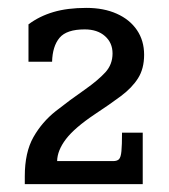

<svg xmlns="http://www.w3.org/2000/svg" viewBox="-20 -662 426 484"><path d="M42.5 -197.8Q42.5 -202.6 42.5 -207.5Q42.5 -212.4 42.5 -217.8Q42.5 -277.8 64.2 -316.2Q85.9 -354.5 120.8 -382.1Q155.8 -409.7 195.8 -437.5Q227.5 -460 245.6 -479.7Q263.7 -499.5 263.7 -527.3Q263.7 -554.2 244.6 -571Q225.6 -587.9 193.4 -587.9Q147.9 -587.9 130.1 -566.7Q112.3 -545.4 111.3 -506.3H51.8V-600.6Q79.1 -621.1 114.5 -631.6Q149.9 -642.1 197.8 -642.1Q241.7 -642.1 274.4 -627.4Q307.1 -612.8 325.2 -586.2Q343.3 -559.6 343.3 -523.9Q343.3 -488.8 327.9 -464.6Q312.5 -440.4 284.7 -419.7Q256.8 -398.9 218.3 -373.5Q168 -339.8 146.2 -311.3Q124.5 -282.7 124 -255.9H265.1Q275.4 -255.9 280 -260.7Q284.7 -265.6 286.1 -281Q287.6 -296.4 287.6 -327.6H339.8V-197.8Z"/></svg>

Font: Kameron Medium
Style: Regular
Weight: 500
Designer: Vernon Adams
Foundry: Vernon Adams
Version: Version 1.100